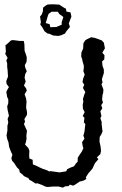

<svg xmlns="http://www.w3.org/2000/svg" viewBox="-20 -848 560 882"><path d="M269 14 250 9H223L199 11L188 9L174 2L152 -6L143 -5L125 -17L115 -22L110 -30L90 -39L84 -46L71 -56L68 -69L58 -79L45 -99L36 -109L32 -121L37 -137L30 -152L22 -173L19 -194L13 -210L10 -226L14 -248V-270L18 -285L15 -302L21 -316L18 -330L15 -343L13 -359L18 -374V-392L13 -402L9 -426L14 -436L21 -448L10 -463L9 -476L17 -497L16 -507L15 -525L13 -540V-557L9 -570L15 -582L4 -601L7 -611L5 -640L15 -648L30 -662L39 -664L70 -660H89L92 -646L93 -615L101 -592L103 -583L102 -564L94 -549L96 -537L103 -521L96 -508L93 -491L98 -473L90 -455L100 -442L103 -432L93 -415L100 -395L102 -380L101 -371L100 -353L104 -334V-321L92 -301L95 -289L90 -278L104 -247L101 -224L102 -211L99 -195L95 -184L110 -168L115 -156L114 -134L115 -120L130 -114L131 -93L150 -85L162 -79L175 -73L193 -67L207 -60L211 -62L254 -56L259 -57L284 -61L289 -71L306 -79L320 -84L328 -96L337 -106V-123L345 -136L356 -152L363 -167L360 -176L357 -195L368 -211L363 -225L368 -243L372 -278L365 -286L368 -307L360 -315L369 -333L361 -348L360 -367L363 -382L361 -393L367 -413L372 -425L361 -444L367 -459L359 -471L362 -487L369 -505L363 -521L365 -536V-547L359 -567L358 -574L353 -589L354 -607L362 -625L363 -649L371 -662L378 -667L399 -677L415 -674L430 -669L448 -662L457 -652L462 -626L450 -606L460 -594L459 -575L449 -566L451 -545L457 -529V-512L453 -500L448 -484L451 -469L446 -461L455 -437L454 -422L451 -412L449 -391L453 -377L445 -365L450 -350L441 -337L446 -315L441 -305L447 -288V-276L451 -244L445 -230L438 -219L437 -198L440 -184L442 -175L444 -155L441 -140L425 -125L432 -117L416 -98L410 -85L405 -74L394 -61L386 -52L374 -33L377 -26L363 -18L346 -14L327 -1L316 5L301 0L295 7L279 8ZM224 -685 211 -691 206 -693 198 -694 184 -705 174 -723 165 -735 168 -747 166 -758 164 -772 172 -782 177 -796 178 -813 188 -821 198 -827 211 -828H231L246 -827H252L270 -815L277 -811L283 -808L285 -795L294 -793L304 -791L308 -772L305 -764L300 -751L296 -740L301 -726L299 -721L292 -713L283 -702L279 -694L261 -686L248 -683L234 -684ZM211 -723 239 -724 264 -735 263 -744 271 -770 252 -784 246 -794H217L204 -785L201 -779L190 -742L208 -737Z"/></svg>

Font: Winky Rough Light
Style: Regular
Weight: 300
Designer: Simon Atzbach
Foundry: typofactur
Version: Version 1.206; ttfautohint (v1.8.4.7-5d5b)